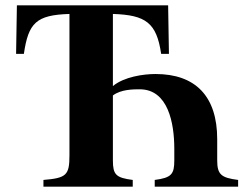

<svg xmlns="http://www.w3.org/2000/svg" viewBox="-20 -696 923 716"><path d="M557 0H868V-25C805 -33 790 -45 790 -98V-177C790 -337 709 -420 560 -420C516 -420 443 -410 401 -375V-644C524 -640 564 -611 581 -495H610L607 -676H43L40 -495H69C86 -611 115 -640 239 -644V-117C239 -43 228 -32 142 -25V0H475V-25C412 -33 401 -45 401 -98V-340C431 -363 478 -363 501 -363C607 -363 630 -237 630 -141V-98C630 -47 620 -33 557 -25Z"/></svg>

Font: XITS
Style: Bold
Weight: 700
Designer: MicroPress Inc., with final additions and corrections provided by Coen Hoffman, Elsevier (retired)
Version: Version 1.107